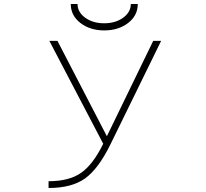

<svg xmlns="http://www.w3.org/2000/svg" viewBox="-20 -939 1040 971"><path d="M337.9 -918.9H372.1Q372.1 -877.9 410.6 -849.6Q449.2 -821.3 506.8 -821.3Q564.5 -821.3 603 -849.6Q641.6 -877.9 641.6 -918.9H676.8Q676.8 -860.4 627.9 -822.8Q579.1 -785.2 507.3 -785.2Q435.5 -785.2 386.7 -822.8Q337.9 -860.4 337.9 -918.9ZM520.5 -250 754.9 -732.4H794.9L538.1 -208Q477.5 -85 410.2 -36.6Q342.8 11.7 225.6 11.7V-22.5Q329.1 -22.5 389.6 -64.5Q450.2 -106.4 502 -211.9L229.5 -732.4H270.5Z"/></svg>

Font: GenEi Gothic M ExtraLight
Style: Regular
Weight: 200
Designer: o_tamon (Modified); [Source Han Sans]
Ryoko NISHIZUKA  (kana & ideographs); Paul D. Hunt (Latin, Greek & Cyrillic); Wenl
Version: Version 1.1a;Original Version 1.004